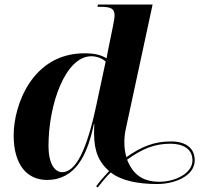

<svg xmlns="http://www.w3.org/2000/svg" viewBox="-20 -780 958 843"><path d="M670 28C748 28 835 -8 835 -76C835 -131 794 -159 731 -159C656 -159 601 -136 535 -90C529 -110 526 -132 526 -155C526 -175 528 -196 533 -217L650 -760H410L408 -750H425C469 -750 483 -740 483 -713C483 -701 480 -684 476 -665L459 -582C454 -559 451 -542 448 -524C423 -539 395 -546 351 -546C122 -546 40 -319 40 -186C40 -56 99 10 186 10C312 10 364 -100 392 -235H394C393 -216 393 -208 393 -195C393 -113 416 -66 459 -29C440 -9 420 14 402 38L409 43C428 19 445 -2 466 -23C512 13 585 28 670 28ZM253 -24C222 -24 193 -58 193 -140C193 -322 267 -533 381 -533C406 -533 429 -523 444 -510L402 -314C361 -122 313 -24 253 -24ZM680 18C606 18 564 -14 538 -79C604 -126 657 -149 728 -149C784 -149 825 -126 825 -76C825 -19 750 18 680 18Z"/></svg>

Font: Noto Serif Display
Style: Bold Italic
Weight: 700
Italic angle: -12°
Designer: Monotype Design Team
Foundry: Monotype Imaging Inc.
Version: Version 2.009